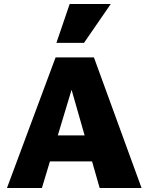

<svg xmlns="http://www.w3.org/2000/svg" viewBox="-20 -947 748 967"><path d="M482 0 323 -556H359L191 0H15L260 -658H453L693 0ZM129 -134 180 -265H485L550 -134ZM264 -731 331 -927H538L403 -731Z"/></svg>

Font: Ysabeau Infant Black
Style: Regular
Weight: 900
Designer: Christian Thalmann (Catharsis Fonts)
Version: Version 2.001;gftools[0.9.30]; featfreeze: ss01,ss02,lnum